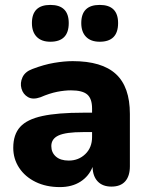

<svg xmlns="http://www.w3.org/2000/svg" viewBox="-20 -751 602 782"><path d="M386 -581Q350 -581 330.5 -601Q311 -621 311 -657Q311 -731 386 -731Q461 -731 461 -657Q461 -581 386 -581ZM185 -581Q149 -581 129.5 -601Q110 -621 110 -657Q110 -731 185 -731Q260 -731 260 -657Q260 -581 185 -581ZM224 11Q168 11 125 -10Q82 -31 58 -67.5Q34 -104 34 -149Q34 -203 62 -234Q90 -265 152.5 -278.5Q215 -292 318 -292H355V-309Q355 -349 335.5 -366Q316 -383 269 -383Q243 -383 212.5 -377Q182 -371 145 -355Q114 -344 94 -355.5Q74 -367 67.5 -390Q61 -413 71.5 -436Q82 -459 112 -470Q159 -488 200.5 -495Q242 -502 276 -502Q395 -502 452 -449.5Q509 -397 509 -287V-74Q509 -34 490 -12.5Q471 9 434 9Q398 9 378 -12Q358 -33 357 -71Q342 -33 307.5 -11Q273 11 224 11ZM355 -213H318Q249 -213 219 -199.5Q189 -186 189 -156Q189 -130 207.5 -113.5Q226 -97 260 -97Q300 -97 327.5 -123.5Q355 -150 355 -193Z"/></svg>

Font: Chiron GoRound TC EB
Style: Regular
Weight: 700
Designer: Ryoko NISHIZUKA 西塚涼子 (kana, bopomofo & ideographs); Paul D. Hunt (Latin, Greek & Cyrillic); Sandoll Communications 산돌커뮤니
Foundry: Adobe
Version: Version 1.000;hotconv 1.1.1;makeotfexe 2.6.0